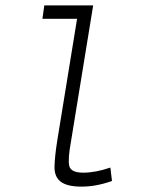

<svg xmlns="http://www.w3.org/2000/svg" viewBox="-20 -685 540 715"><path d="M193 -160 267 -615H138L145 -665H327L245 -162Q232 -92 238 -67Q244 -42 290 -42Q336 -42 391 -61L397 -11Q338 10 284 10Q230 10 206 -8.5Q182 -27 183 -65Q184 -103 193 -160Z"/></svg>

Font: TypoPRO Lekton
Style: Italic
Weight: 400
Italic angle: -9.3°
Designer: Paolo Mazzetti, Luciano Perondi, Raffaele Flato, Elena Papassissa, Emilio Macchia, Michela Povoleri, Tobias Seemiller, R
Version: Version 3.000